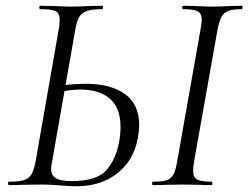

<svg xmlns="http://www.w3.org/2000/svg" viewBox="-20 -645 865 669"><path d="M189 1Q176 0 158 -1Q140 -2 119 -2L56 -1Q39 0 12 0Q8 0 8 -6Q8 -12 12 -12Q46 -12 63.5 -17.5Q81 -23 89.5 -37.5Q98 -52 104 -82L185 -545Q188 -565 188 -576Q188 -599 174 -606Q160 -613 121 -613Q117 -613 117 -619Q117 -625 121 -625L166 -624Q204 -622 224 -622Q252 -622 294 -624L336 -625Q339 -625 339 -619Q339 -613 336 -613Q301 -613 282.5 -606.5Q264 -600 255.5 -585Q247 -570 242 -540L161 -79Q158 -67 158 -56Q158 -35 174 -24.5Q190 -14 231 -14Q313 -14 347 -48.5Q381 -83 394 -145Q400 -177 400 -202Q400 -269 363 -301Q326 -333 259 -333Q236 -333 180 -325L181 -345Q228 -353 281 -353Q365 -353 415 -317.5Q465 -282 465 -209Q465 -191 460 -163Q446 -86 388.5 -41Q331 4 247 4Q222 4 189 1ZM513 -12Q545 -12 560.5 -17Q576 -22 584 -36.5Q592 -51 597 -81L679 -544Q683 -570 683 -575Q683 -598 669 -605.5Q655 -613 618 -613Q615 -613 615 -619Q615 -625 618 -625L661 -624Q697 -622 719 -622Q745 -622 783 -624L823 -625Q825 -625 825 -619Q825 -613 823 -613Q791 -613 775.5 -607Q760 -601 752 -586.5Q744 -572 738 -542L656 -81Q653 -62 653 -49Q653 -27 666.5 -19.5Q680 -12 718 -12Q720 -12 720 -6Q720 0 718 0Q691 0 676 -1L615 -2L556 -1Q541 0 513 0Q510 0 510 -6Q510 -12 513 -12Z"/></svg>

Font: Cormorant Garamond
Style: Italic
Weight: 400
Italic angle: -10°
Designer: Christian Thalmann (Catharsis Fonts)
Foundry: Catharsis Fonts
Version: Version 4.000